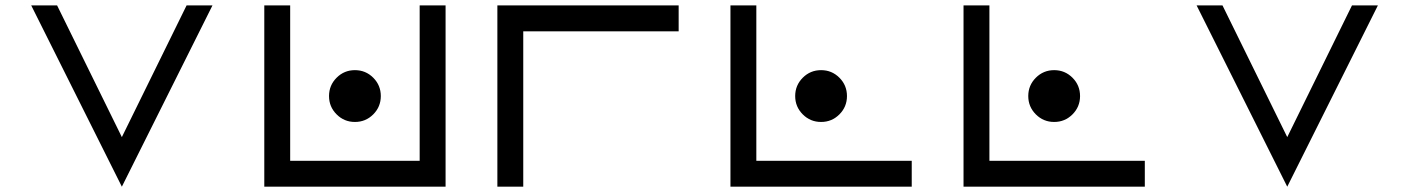

<svg xmlns="http://www.w3.org/2000/svg" viewBox="-20 -704 5313 724"><path d="M97.7 -683.6H195.3L439.5 -187L683.6 -683.6H781.2L439.5 0Z M976.6 -683.6H1074.2V-97.7H1562.5V-683.6H1660.2V0H976.6ZM1318.4 -244.1Q1277.8 -244.1 1249.3 -272.7Q1220.7 -301.3 1220.7 -341.8Q1220.7 -382.3 1249.3 -410.9Q1277.8 -439.5 1318.4 -439.5Q1358.9 -439.5 1387.5 -410.9Q1416 -382.3 1416 -341.8Q1416 -301.3 1387.5 -272.7Q1358.9 -244.1 1318.4 -244.1Z M2539.1 -683.6V-585.9H1953.1V0H1855.5V-683.6Z M2734.4 -683.6H2832V-97.7H3418V0H2734.4ZM3076.2 -244.1Q3035.6 -244.1 3007.1 -272.7Q2978.5 -301.3 2978.5 -341.8Q2978.5 -382.3 3007.1 -410.9Q3035.6 -439.5 3076.2 -439.5Q3116.7 -439.5 3145.3 -410.9Q3173.8 -382.3 3173.8 -341.8Q3173.8 -301.3 3145.3 -272.7Q3116.7 -244.1 3076.2 -244.1Z M3613.3 -683.6H3710.9V-97.7H4296.9V0H3613.3ZM3955.1 -244.1Q3914.6 -244.1 3886 -272.7Q3857.4 -301.3 3857.4 -341.8Q3857.4 -382.3 3886 -410.9Q3914.6 -439.5 3955.1 -439.5Q3995.6 -439.5 4024.2 -410.9Q4052.7 -382.3 4052.7 -341.8Q4052.7 -301.3 4024.2 -272.7Q3995.6 -244.1 3955.1 -244.1Z M4492.2 -683.6H4589.8L4834 -187L5078.1 -683.6H5175.8L4834 0Z"/></svg>

Font: BabelStone Pigpen
Style: Regular
Weight: 400
Designer: Andrew West
Foundry: BabelStone
Version: Version 1.02 November 6, 2013